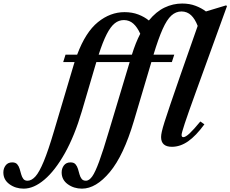

<svg xmlns="http://www.w3.org/2000/svg" viewBox="-288 -842 1338 1115"><path d="M710.5 10.5Q647.5 10.5 647.5 -46Q647.5 -58.5 651.8 -77.8Q656 -97 667.5 -133.8Q679 -170.5 701 -235Q723 -299.5 758.5 -402L860 -691.5Q844.5 -732 821.8 -753.5Q799 -775 766.5 -775.5Q733.5 -775.5 707.2 -751.8Q681 -728 656.5 -673.2Q632 -618.5 603.5 -524.5H724L710 -481.5H591L489.5 -139.5Q430 61 349.8 157.2Q269.5 253.5 188 253.5Q141 253.5 105.5 227.8Q70 202 70 159.5Q70 136 83.2 118.5Q96.5 101 121.5 101Q141 101 150.5 112Q160 123 164.8 139Q169.5 155 173.8 170.8Q178 186.5 186.5 197.2Q195 208 212.5 207.5Q230.5 206.5 247.8 182.2Q265 158 288 95.5Q311 33 345 -82L465 -481.5H271.5Q269 -473.5 266.5 -465L187.5 -196.5Q145 -52.5 88.5 48Q32 148.5 -29.8 201Q-91.5 253.5 -150.5 253.5Q-197.5 253.5 -233 227.8Q-268.5 202 -268.5 159.5Q-268.5 136 -255.2 118.5Q-242 101 -217 101Q-197.5 101 -188 112Q-178.5 123 -173.8 139Q-169 155 -164.8 170.8Q-160.5 186.5 -152.2 197.2Q-144 208 -126.5 207.5Q-103.5 206.5 -81.8 182.2Q-60 158 -34 95.5Q-8 33 26 -82L140.5 -467Q142.5 -474.5 145 -481.5H79L92.5 -524.5H160Q209 -655.5 280.8 -713.5Q352.5 -771.5 435 -771.5Q479.5 -771.5 515.2 -757.8Q551 -744 576.5 -723Q618.5 -774.5 667.5 -798Q716.5 -821.5 770 -821.5Q813 -821.5 847.8 -808.2Q882.5 -795 908 -775.5L1025.5 -811L1030 -806L849.5 -308Q804 -182.5 785.2 -125.8Q766.5 -69 766.5 -58.5Q766.5 -45.5 776.5 -45.5Q789.5 -45.5 812.8 -67Q836 -88.5 875.5 -136.5L899 -120Q850 -53 804.2 -21.2Q758.5 10.5 710.5 10.5ZM432 -725.5Q402 -725.5 378 -706.2Q354 -687 331.5 -643Q309 -599 285 -524.5H478Q499 -593 526.5 -646Q509 -684.5 486.2 -704.8Q463.5 -725 432 -725.5Z"/></svg>

Font: Libre Caslon Condensed Bold
Style: Italic
Weight: 700
Italic angle: -22.583°
Designer: Pablo Impallari, Rodrigo Fuenzalida, Katja Schimmel, Ertekin Erdin
Foundry: Pablo Impallari, Rodrigo Fuenzalida
Version: Version 2.000; ttfautohint (v1.8.4.7-5d5b);gftools[0.9.33]